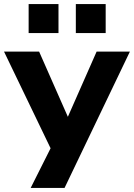

<svg xmlns="http://www.w3.org/2000/svg" viewBox="-21 -752 664 952"><path d="M131 180 249 -55V23L-1 -496H173L326 -149H305L458 -496H623L299 180ZM355 -588V-732H503V-588ZM121 -588V-732H269V-588Z"/></svg>

Font: Nunito Sans 10pt SemiExpanded ExtraBold
Style: Regular
Weight: 800
Width: 6
Designer: Vernon Adams
Foundry: Vernon Adams
Version: Version 3.101;gftools[0.9.27]